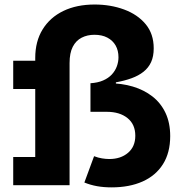

<svg xmlns="http://www.w3.org/2000/svg" viewBox="-20 -820 808 850"><path d="M380.5 -451.5Q413 -453.5 436.5 -463.8Q460 -474 475 -490.2Q490 -506.5 497.2 -526.2Q504.5 -546 504.5 -566.5Q504.5 -596.5 491.8 -618.8Q479 -641 455.2 -653.5Q431.5 -666 398 -666Q366.5 -666 341.5 -653.2Q316.5 -640.5 302.2 -613Q288 -585.5 288 -541V0H38.5V-125H136V-426H38.5V-551H136V-563.5Q136 -637 168.8 -690Q201.5 -743 260.5 -771.5Q319.5 -800 399 -800Q469.5 -800 529.2 -778Q589 -756 624.8 -713Q660.5 -670 660.5 -606Q660.5 -570.5 649 -545.2Q637.5 -520 615.5 -502.5Q593.5 -485 562.8 -473.8Q532 -462.5 493 -455.5V-401ZM396.5 -128.5Q414.5 -121.5 431.8 -118.8Q449 -116 464 -116Q514.5 -116 546.8 -143.5Q579 -171 579 -219Q579 -269.5 544.5 -297.2Q510 -325 453 -325H380.5V-451.5H461Q518.5 -451.5 568 -436.8Q617.5 -422 654.8 -393Q692 -364 712.8 -320Q733.5 -276 733.5 -217.5Q733.5 -144 701.5 -93.2Q669.5 -42.5 611.2 -16.5Q553 9.5 474 9.5Q438.5 9.5 409.5 4.2Q380.5 -1 353.5 -12Z"/></svg>

Font: Hepta Slab
Style: Bold
Weight: 700
Designer: Michael LaGattuta
Foundry: Michael LaGattuta
Version: Version 1.100